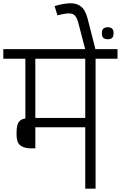

<svg xmlns="http://www.w3.org/2000/svg" viewBox="-56 -1136 728 1156"><path d="M-36 -782.5V-840.2H651.5V-782.5H519.5V0H457.3V-369.7H156.7V-243Q122.7 -241.2 100.8 -245.8Q78.8 -250.5 66.2 -260.9Q53.5 -271.3 48.6 -287.3Q43.7 -303.3 43.7 -325V-338.2Q43.7 -359.5 47.3 -377.3Q51 -395.2 62.2 -407.3Q73.3 -419.5 96.7 -422.7V-782.5ZM156.7 -426H457.3V-782.5H156.7Z M456.2 -839.2V-842.5L417.8 -989.5Q409.2 -1025 396.9 -1040.1Q384.7 -1055.2 359.9 -1055.3Q335.2 -1055.5 289.7 -1043.5L272.7 -1099.8Q325.5 -1115 365.2 -1116.3Q405 -1117.7 431.8 -1096.7Q458.5 -1075.7 472 -1022L518.7 -839.2ZM593 -899.7Q584.1 -899.7 575.8 -902.2Q567.5 -904.7 562.4 -912.4Q557.3 -920.1 557.3 -935.4Q557.3 -950.8 562.4 -958.9Q567.5 -967 575.8 -969.5Q584.1 -972 593 -972Q601.3 -972 609.5 -969.5Q617.7 -967 622.8 -958.9Q627.8 -950.8 627.8 -935.4Q627.8 -920.1 622.8 -912.4Q617.7 -904.7 609.5 -902.2Q601.3 -899.7 593 -899.7Z"/></svg>

Font: Matangi Light
Style: Regular
Weight: 300
Designer: Prashant Pant
Foundry: The Graphic Ant
Version: Version 3.002